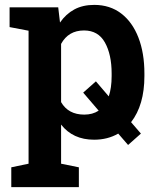

<svg xmlns="http://www.w3.org/2000/svg" viewBox="-20 -558 645 781"><path d="M25.9 203.1V122.6L96.2 107.9V-433.1L19 -447.8V-528.3H216.8L224.1 -466.3Q248 -501 282.2 -519.5Q316.4 -538.1 363.3 -538.1Q427.2 -538.1 472.9 -503.2Q518.6 -468.3 543 -405.3Q567.4 -342.3 567.4 -258.8V-248.5Q567.4 -130.9 513.2 -61L553.2 -14.6L501 31.7L460.9 -14.6Q418 10.3 362.8 10.3Q276.4 10.3 228.5 -51.3V107.9L300.8 122.6V203.1ZM322.8 -91.8Q356.9 -91.8 381.3 -107.9L318.4 -181.2L370.1 -227.1L422.4 -166Q434.1 -200.2 434.1 -248.5V-258.8Q434.1 -336.4 406.7 -385.3Q379.4 -434.1 321.8 -434.1Q258.3 -434.1 228.5 -379.4V-142.6Q257.8 -91.8 322.8 -91.8Z"/></svg>

Font: Roboto Slab SemiBold
Style: Regular
Weight: 600
Designer: Google
Version: Version 2.001; ttfautohint (v1.8.3)